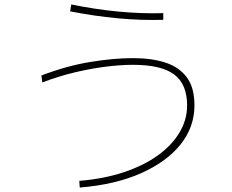

<svg xmlns="http://www.w3.org/2000/svg" viewBox="-20 -801 1040 862"><path d="M338 41 336 11Q446 2 535 -27.5Q624 -57 687.5 -102.5Q751 -148 785.5 -205.5Q820 -263 820 -327Q820 -424 761.5 -467Q703 -510 578 -510Q523 -510 457.5 -502Q392 -494 319.5 -477Q247 -460 170 -431L166 -462Q278 -505 383.5 -522.5Q489 -540 578 -540Q661 -540 722.5 -520Q784 -500 818.5 -454Q853 -408 853 -328Q853 -231 791 -153Q729 -75 613.5 -23.5Q498 28 338 41ZM713 -712Q613 -709 507.5 -719Q402 -729 295 -750L300 -781Q407 -759 512 -749Q617 -739 713 -742Z"/></svg>

Font: Murecho Thin ExtraLight
Style: Regular
Weight: 250
Version: Version 1.010